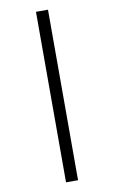

<svg xmlns="http://www.w3.org/2000/svg" viewBox="-106 -929 652 1098"><g transform="rotate(-10 220.0 -380.0)"><path d="M185.1 -875H254.9V115.2H185.1Z"/></g></svg>

Font: BIZ UDPMincho
Style: Bold
Weight: 700
Designer: TypeBank Co., Ltd.
Foundry: Morisawa Inc.
Version: Version 1.06